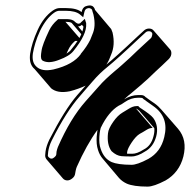

<svg xmlns="http://www.w3.org/2000/svg" viewBox="-20 -668 712 713"><path d="M225 -638H202C193 -638 185 -635 175 -628C154 -613 135 -590 120 -557C105 -524 96 -495 92 -469C89 -447 92 -430 103 -417L109 -411L170 -340C186 -327 208 -323 239 -329C262 -335 281 -342 298 -350C287 -338 277 -326 267 -315C235 -278 201 -223 163 -149C156 -134 151 -120 149 -105L148 -94C147 -87 149 -81 153 -76L213 -6C217 -1 223 2 230 2C237 2 243 -1 249 -6C255 -11 258 -16 259 -23L261 -34C262 -39 263 -43 265 -48C289 -102 315 -149 342 -186C341 -180 340 -171 339 -160C338 -142 339 -126 344 -111C348 -98 354 -87 362 -78L422 -7C430 2 440 9 451 14C467 21 493 25 528 25C544 25 566 17 595 2C628 -17 651 -47 661 -87C671 -128 665 -162 641 -190L580 -260C573 -268 564 -277 554 -284C544 -291 536 -296 531 -300L523 -306C522 -306 521 -307 518 -310C515 -313 510 -315 503 -315H493C476 -315 459 -310 441 -299C450 -308 460 -316 470 -324C491 -341 511 -359 530 -376C548 -393 565 -410 582 -425L606 -448C611 -453 615 -459 616 -466C617 -473 616 -479 612 -484L551 -554L550 -555C546 -560 540 -562 533 -562C526 -562 519 -559 514 -554L489 -531C434 -479 396 -445 375 -428C379 -434 382 -440 385 -446L393 -466C403 -489 405 -516 398 -547L393 -560L333 -631C332 -635 331 -637 329 -640C327 -642 325 -645 322 -646C316 -649 308 -648 299 -645C290 -642 285 -634 283 -623C271 -633 252 -638 225 -638ZM488 -264 489 -263 497 -257 553 -192C554 -183 553 -173 550 -162C544 -138 532 -122 514 -113C497 -102 483 -97 471 -97H452V-103C453 -112 459 -124 469 -139C479 -154 489 -165 499 -171C506 -175 514 -179 523 -185C532 -191 540 -193 547 -193L486 -264ZM227 -469C229 -473 231 -478 233 -482C239 -495 247 -506 259 -516H268C262 -506 254 -496 245 -485C241 -479 235 -474 227 -469ZM275 -527 223 -587C233 -587 241 -586 246 -583L282 -541C280 -537 278 -532 275 -527ZM286 -551 270 -570C277 -570 281 -573 284 -576L290 -569C289 -564 288 -557 286 -551ZM171 -79C167 -79 164 -81 161 -84C158 -87 157 -90 158 -94L159 -105C161 -118 165 -132 172 -146C209 -220 244 -274 275 -309C291 -327 307 -347 325 -367C342 -387 361 -405 381 -421C402 -438 440 -472 495 -524L520 -547C523 -550 527 -552 532 -552C537 -552 540 -551 543 -548C546 -545 546 -542 545 -537C544 -532 543 -529 540 -526L515 -503C498 -488 481 -471 463 -454C444 -437 425 -419 404 -402C383 -384 363 -366 346 -346C329 -327 313 -309 298 -292C260 -249 226 -193 195 -122C193 -116 191 -111 190 -105L189 -94C188 -90 186 -87 182 -84C178 -81 176 -79 171 -79ZM494 -274H487C477 -274 468 -270 458 -264C449 -258 441 -254 435 -250C423 -243 411 -231 400 -215C389 -199 382 -185 381 -173C378 -146 382 -123 394 -107L395 -106C406 -96 418 -89 432 -88C444 -87 456 -87 469 -87C484 -87 501 -94 518 -105C540 -117 553 -136 560 -161C567 -187 563 -211 549 -230C542 -239 526 -251 503 -266C502 -267 503 -266 504 -265L496 -271ZM500 -305C507 -305 509 -304 510 -303C513 -299 513 -300 519 -296L524 -292C530 -288 538 -282 548 -275C590 -246 602 -208 590 -159C581 -121 561 -95 531 -78C503 -63 482 -56 469 -56C434 -56 409 -60 395 -66C375 -75 362 -91 354 -115C349 -129 348 -144 349 -161C350 -178 353 -190 354 -193C374 -235 397 -261 420 -275C429 -279 435 -283 442 -288C459 -300 476 -305 492 -305ZM223 -628C249 -628 266 -623 276 -615L289 -604L293 -622C295 -631 298 -634 302 -636C309 -639 313 -638 317 -636C321 -634 322 -632 323 -628V-627L327 -614C334 -583 332 -560 323 -540L315 -520C307 -504 296 -487 280 -468V-467C262 -442 229 -422 178 -410C149 -404 130 -408 117 -419C104 -430 99 -445 102 -469C106 -493 114 -522 129 -554C144 -585 162 -607 180 -620C188 -626 195 -628 201 -628ZM284 -588C282 -587 281 -585 278 -582C277 -582 275 -580 271 -580C268 -580 262 -583 254 -591H253L252 -592C245 -596 236 -597 225 -597H196L193 -594C180 -583 170 -570 163 -556C146 -520 136 -495 134 -478C132 -464 130 -452 136 -445L137 -444L138 -443C154 -434 175 -436 200 -446C224 -455 242 -465 253 -479C286 -520 302 -553 300 -580C300 -583 300 -583 299 -585L295 -598Z"/></svg>

Font: AppleStorm
Style: ShdRgIta
Weight: 400
Foundry: Cannot Into Space Fonts
Version: Version 1.01